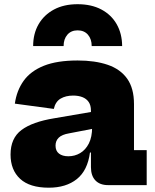

<svg xmlns="http://www.w3.org/2000/svg" viewBox="-20 -860 718 892"><path d="M547.5 -646H406Q406 -678.5 388.5 -698.8Q371 -719 340.5 -719Q310.5 -719 293 -698.8Q275.5 -678.5 275.5 -646H134Q134 -703.5 159.2 -747.2Q184.5 -791 230.8 -815.8Q277 -840.5 340.5 -840.5Q404.5 -840.5 450.8 -816Q497 -791.5 522 -747.8Q547 -704 547.5 -646ZM482 0Q444 0 423.2 -21.8Q402.5 -43.5 402.5 -83.5V-191L415 -211L408 -269L402.5 -298.5V-346Q402.5 -371 392 -386.2Q381.5 -401.5 362.8 -408.8Q344 -416 320 -416Q285.5 -416 261.5 -401.8Q237.5 -387.5 230 -354L49 -378.5Q57.5 -439.5 90 -484.8Q122.5 -530 183.8 -554.5Q245 -579 340.5 -579Q421.5 -579 480.2 -559Q539 -539 570.8 -494.5Q602.5 -450 602.5 -376.5V-162.5H661.5V0ZM206.5 12Q118 12 73.5 -29.2Q29 -70.5 29 -142Q29 -218 79.8 -256Q130.5 -294 232 -310.5L430.5 -344.5V-265.5L301 -240.5Q268 -235 253 -220.5Q238 -206 238 -183.5Q238 -159 254 -146.5Q270 -134 297.5 -134Q327.5 -134 352.5 -148.8Q377.5 -163.5 392.8 -193.5Q408 -223.5 408 -269L432 -151.5H398Q387 -68 337 -28Q287 12 206.5 12Z"/></svg>

Font: Hepta Slab ExtraBold
Style: Regular
Weight: 800
Designer: Michael LaGattuta
Foundry: Michael LaGattuta
Version: Version 1.102